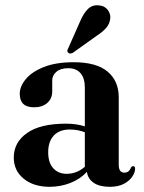

<svg xmlns="http://www.w3.org/2000/svg" viewBox="-20 -708 553 739"><path d="M33 -101.5Q33 -160 84 -196Q135 -232 234 -232Q256 -232 273.8 -229.2Q291.5 -226.5 306.5 -221.5V-371.5Q306.5 -407 290 -426.2Q273.5 -445.5 243 -445.5Q212.5 -445.5 196.8 -431.5Q181 -417.5 181 -398.5V-356Q181 -328.5 162 -311.8Q143 -295 111 -295Q56 -295 56 -347Q56 -375.5 79.5 -403.8Q103 -432 149.2 -450.2Q195.5 -468.5 263.5 -468.5Q351 -468.5 394 -432.5Q437 -396.5 437 -333.5V-74Q437 -43.5 458.5 -43.5Q477 -43.5 484 -63Q487.5 -68.5 492.5 -68.5Q500 -68.5 500 -58Q500 -45 489.5 -28.8Q479 -12.5 457.5 -0.8Q436 11 402.5 11Q363 11 340.5 -4.5Q318 -20 314.5 -46.5Q288.5 -18.5 250.8 -3.8Q213 11 171 11Q109.5 11 71.2 -20.2Q33 -51.5 33 -101.5ZM165.5 -122Q165.5 -81.5 185.2 -60.2Q205 -39 236 -39Q275.5 -39 306.5 -66V-199Q293 -204 279 -206.8Q265 -209.5 248.5 -209.5Q209 -209.5 187.2 -186.5Q165.5 -163.5 165.5 -122ZM288.5 -626Q301.5 -656.5 318 -673Q334.5 -689.5 359 -687.5Q382.5 -686 394.2 -670.5Q406 -655 404.5 -638Q402.5 -616.5 388.8 -600.8Q375 -585 352.5 -570.5L260 -504.5Q248.5 -499 242 -505.5Q238.5 -509 239.2 -513.2Q240 -517.5 242.5 -522Z"/></svg>

Font: Fraunces 72pt SemiBold
Style: Regular
Weight: 600
Version: Version 1.000;[b76b70a41]